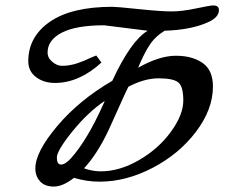

<svg xmlns="http://www.w3.org/2000/svg" viewBox="-20 -659 853 706"><path d="M523 -546 363 -566Q260 -566 207.5 -539Q155 -512 155 -466Q155 -446 172.5 -431.5Q190 -417 207 -417Q224 -417 234 -419Q244 -421 251 -422.5Q258 -424 271.5 -429Q285 -434 290 -436Q311 -446 334 -455L353 -429Q271 -354 182 -354Q141 -354 112.5 -375.5Q84 -397 84 -434Q84 -524 163.5 -579Q243 -634 394 -634Q409 -634 490.5 -625.5Q572 -617 610.5 -617Q649 -617 701 -628Q753 -639 764 -639Q785 -639 785 -622Q785 -594 742 -576Q681 -549 585 -546Q565 -533 554 -522Q523 -495 488 -410Q566 -454 626.5 -454Q687 -454 725 -427.5Q763 -401 763 -341Q763 -257 701 -175Q639 -93 541.5 -42Q444 9 346 9Q299 9 252 -5Q211 27 178 27Q145 27 127.5 8Q110 -11 110 -40Q110 -100 190.5 -195.5Q271 -291 393 -362Q461 -509 523 -546ZM241 -77Q301 -144 361 -278Q365 -287 365 -288Q303 -246 246 -175.5Q189 -105 189 -79.5Q189 -54 204.5 -54Q220 -54 241 -77ZM452 -340Q440 -316 417 -264Q394 -212 379 -180Q338 -93 289 -40Q320 -29 351 -29Q420 -29 491.5 -70.5Q563 -112 608.5 -174.5Q654 -237 654 -289.5Q654 -342 635 -356.5Q616 -371 563.5 -371Q511 -371 452 -340Z"/></svg>

Font: Marck Script
Style: Regular
Weight: 400
Designer: Denis Masharov, Marck Fogel
Foundry: Denis Masharov
Version: Version 1.002